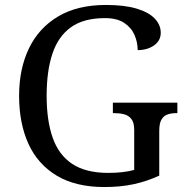

<svg xmlns="http://www.w3.org/2000/svg" viewBox="-20 -744 754 774"><path d="M401 10Q285 10 208.5 -36Q132 -82 94.5 -164.5Q57 -247 57 -358Q57 -466 96.5 -548.5Q136 -631 214 -677.5Q292 -724 407 -724Q481 -724 530 -709.5Q579 -695 603.5 -669.5Q628 -644 628 -612Q628 -580 601 -561Q574 -542 535 -542Q535 -573 522.5 -602.5Q510 -632 481 -651.5Q452 -671 403 -671Q318 -671 266.5 -634.5Q215 -598 191.5 -528Q168 -458 168 -358Q168 -258 192.5 -188.5Q217 -119 271.5 -83Q326 -47 417 -47Q446 -47 473 -50Q500 -53 521 -59V-220Q521 -250 509.5 -264.5Q498 -279 479.5 -283.5Q461 -288 439 -288H435V-330H695V-288H691Q672 -288 656.5 -283Q641 -278 631.5 -263Q622 -248 622 -216V-36Q572 -13 519 -1.5Q466 10 401 10Z"/></svg>

Font: Noto Serif Gujarati
Style: Regular
Weight: 400
Designer: Universal Thirst, Indian Type Foundry and the Monotype Design Team
Foundry: Monotype Imaging Inc.
Version: Version 2.102